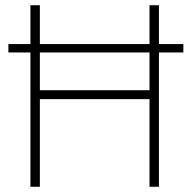

<svg xmlns="http://www.w3.org/2000/svg" viewBox="-20 -712 726 732"><path d="M132 -512H550V-368H132ZM96 -512V0H132V-334H550V0H586V-512H679V-544H586V-692H550V-544H132V-692H96V-544H12V-512Z"/></svg>

Font: RazerF5 Thin
Style: Regular
Weight: 250
Foundry: Razer Inc.
Version: Version 2